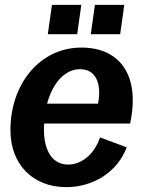

<svg xmlns="http://www.w3.org/2000/svg" viewBox="-20 -756 589 791"><path d="M253 15C365 15 464 -48 502 -149L392 -190C368 -118 314 -78 261 -78C197 -78 161 -133 161 -223C161 -231 161 -238 162 -247H516C558 -442 477 -560 315 -560C145 -560 23 -411 23 -220C23 -77 117 15 253 15ZM354 -615H475L492 -736H371ZM177 -615H298L315 -736H194ZM174 -329C197 -414 247 -471 310 -471C370 -471 401 -419 384 -329Z"/></svg>

Font: Ronzino Bold
Style: Italic
Weight: 700
Italic angle: -8°
Designer: Nunzio Mazzaferro
Foundry: Collletttivo
Version: Version 1.000;Glyphs 3.3 (3337)